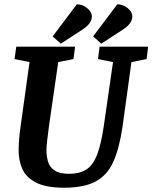

<svg xmlns="http://www.w3.org/2000/svg" viewBox="-20 -866 712 897"><path d="M280 11Q194 11 147.5 -13.5Q101 -38 84 -77.5Q67 -117 67 -163Q67 -211 76 -274L118 -576L48 -590L56 -648H331L323 -590L252 -576L209 -278Q204 -244 200.5 -211Q197 -178 197 -165Q197 -136 204.5 -110.5Q212 -85 235 -69.5Q258 -54 302 -54Q350 -54 381.5 -73Q413 -92 432.5 -140.5Q452 -189 465 -278L508 -576L438 -590L445 -648H672L665 -590L594 -576L553 -278Q538 -174 509.5 -110.5Q481 -47 426.5 -18Q372 11 280 11ZM264 -662 226 -696 339 -846Q364 -846 386.5 -828.5Q409 -811 409 -790Q409 -777 403.5 -766Q398 -755 388 -745.5Q378 -736 364 -727ZM453 -662 415 -696 528 -846Q554 -846 576 -828.5Q598 -811 598 -790Q598 -777 592.5 -766Q587 -755 577 -745.5Q567 -736 553 -727Z"/></svg>

Font: Faustina VF Beta
Style: Italic
Weight: 400
Italic angle: -8°
Designer: Alfonso Garcia
Foundry: Omnibus-Type
Version: Version 1.006